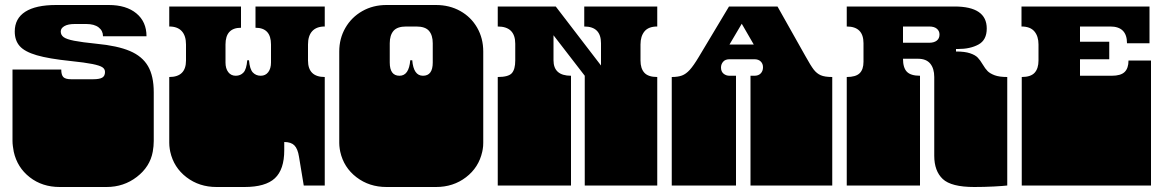

<svg xmlns="http://www.w3.org/2000/svg" viewBox="-20 -742 4653 768"><path d="M35 -135Q33 -146 31.5 -157Q30 -168 30 -178V-180Q30 -190 30 -194.5Q30 -199 30 -209V-260Q30 -269 30 -273.5Q30 -278 30 -282.5Q30 -287 30 -296V-297Q30 -310 30 -316Q30 -322 30 -334V-464H225Q225 -442 233.5 -433.5Q242 -425 265 -425H352Q378 -425 389 -431.5Q400 -438 400 -454Q400 -466 389.5 -473Q379 -480 349.5 -486Q320 -492 262 -498Q175 -507 127 -521Q79 -535 59 -557.5Q39 -580 39 -616Q39 -668 81 -695Q123 -722 204 -722H415Q485 -722 525.5 -688.5Q566 -655 566 -597H392Q392 -619 374.5 -632.5Q357 -646 325 -646H279Q252 -646 237.5 -637.5Q223 -629 223 -616Q223 -602 234.5 -593.5Q246 -585 276.5 -579Q307 -573 366 -567Q450 -559 499.5 -538Q549 -517 572 -477.5Q595 -438 595 -373V-334Q595 -321 595 -315Q595 -309 595 -297V-296Q595 -287 595 -282.5Q595 -278 595 -273.5Q595 -269 595 -260V-209Q595 -199 595 -194.5Q595 -190 595 -180V-178Q595 -168 594 -157Q593 -146 591 -135Q580 -75 527.5 -34.5Q475 6 406 6H219Q149 6 99 -33Q49 -72 35 -135Z M661 -135Q660 -140 659 -146Q658 -152 657.5 -158.5Q657 -165 657 -171V-172Q657 -185 657 -191Q657 -197 657 -209V-260Q657 -269 657 -273.5Q657 -278 657 -282.5Q657 -287 657 -296V-297Q657 -310 657 -316Q657 -322 657 -334V-434Q724 -434 724 -500V-564Q724 -599 707 -617.5Q690 -636 657 -636V-716H944V-631Q882 -631 882 -564V-492Q882 -468 893 -453.5Q904 -439 923 -439Q942 -439 954 -452Q966 -465 969 -501H976Q979 -465 991.5 -452Q1004 -439 1023 -439Q1042 -439 1053 -453.5Q1064 -468 1064 -492V-564Q1064 -631 1002 -631V-716H1279V-636Q1246 -636 1229 -617.5Q1212 -599 1212 -564V-500Q1212 -434 1279 -434V-334Q1279 -321 1279 -315Q1279 -309 1279 -297V-296Q1279 -287 1279 -282.5Q1279 -278 1279 -273.5Q1279 -269 1279 -260V0H1195L1176 -115Q1171 -147 1157.5 -160.5Q1144 -174 1117 -174V-141Q1117 -64 1079.5 -29Q1042 6 958 6H846Q777 6 726 -33Q675 -72 661 -135Z M1341 -135Q1340 -140 1339 -146Q1338 -152 1337.5 -158.5Q1337 -165 1337 -170V-171Q1337 -184 1337 -190Q1337 -196 1337 -209V-260Q1337 -269 1337 -273.5Q1337 -278 1337 -282.5Q1337 -287 1337 -296V-297Q1337 -310 1337 -316Q1337 -322 1337 -334V-536Q1337 -588 1361.5 -630.5Q1386 -673 1429 -697.5Q1472 -722 1526 -722H1724Q1778 -722 1821 -698Q1864 -674 1888.5 -631.5Q1913 -589 1913 -536V-334Q1913 -321 1913 -315Q1913 -309 1913 -297V-296Q1913 -287 1913 -282.5Q1913 -278 1913 -273.5Q1913 -269 1913 -260V-209Q1913 -196 1913 -190Q1913 -184 1913 -172V-171Q1913 -164 1912.5 -157.5Q1912 -151 1911 -145.5Q1910 -140 1909 -135Q1895 -72 1844 -33Q1793 6 1724 6H1526Q1457 6 1406 -33Q1355 -72 1341 -135ZM1621 -501H1629Q1634 -439 1672 -439Q1711 -439 1711 -492V-569Q1711 -601 1696 -618.5Q1681 -636 1645 -636H1605Q1569 -636 1554 -618.5Q1539 -601 1539 -569V-492Q1539 -439 1578 -439Q1616 -439 1621 -501Z M1971 -171V-172Q1971 -185 1971 -191Q1971 -197 1971 -209V-260Q1971 -269 1971 -273.5Q1971 -278 1971 -282.5Q1971 -287 1971 -296V-297Q1971 -310 1971 -316Q1971 -322 1971 -334V-434Q2014 -434 2027.5 -449.5Q2041 -465 2041 -500V-567Q2041 -636 1971 -636V-716H2203L2384 -480V-569Q2384 -636 2317 -636V-716H2609V-636Q2574 -636 2558 -616.5Q2542 -597 2542 -564V-500Q2542 -468 2557.5 -451Q2573 -434 2609 -434V0H2319V-135Q2319 -144 2319 -148.5Q2319 -153 2319 -157.5Q2319 -162 2319 -171V-172Q2319 -185 2319 -191Q2319 -197 2319 -209V-260Q2319 -269 2319 -273.5Q2319 -278 2319 -282.5Q2319 -287 2319 -296V-297Q2319 -310 2319 -316Q2319 -322 2319 -334V-439L2194 -601V-501Q2194 -439 2264 -439V0H1971V-135Q1971 -144 1971 -148.5Q1971 -153 1971 -157.5Q1971 -162 1971 -171Z M2667 -171V-172Q2667 -185 2667 -191Q2667 -197 2667 -209V-260Q2667 -269 2667 -273.5Q2667 -278 2667 -282.5Q2667 -287 2667 -296V-297Q2667 -310 2667 -316Q2667 -322 2667 -334V-434Q2692 -434 2708 -440Q2724 -446 2739 -462.5Q2754 -479 2775 -514L2896 -716H3090L3202 -517Q3223 -479 3235 -463.5Q3247 -448 3263 -441Q3279 -434 3309 -434V0H2982V-135Q2982 -144 2982 -148.5Q2982 -153 2982 -157.5Q2982 -162 2982 -171V-172Q2982 -185 2982 -191Q2982 -197 2982 -209V-260Q2982 -269 2982 -273.5Q2982 -278 2982 -282.5Q2982 -287 2982 -296V-297Q2982 -310 2982 -316Q2982 -322 2982 -334V-439H2998Q3014 -439 3023 -448.5Q3032 -458 3032 -473Q3032 -487 3023 -496Q3014 -505 2998 -505H2898Q2881 -505 2872.5 -495Q2864 -485 2864 -472Q2864 -456 2874 -447.5Q2884 -439 2898 -439H2924V0H2667V-135Q2667 -144 2667 -148.5Q2667 -153 2667 -157.5Q2667 -162 2667 -171ZM2995 -564 2947 -647 2898 -564Z M3717 -119V-135Q3717 -144 3717 -148.5Q3717 -153 3717 -157.5Q3717 -162 3717 -171V-172Q3717 -185 3717 -191Q3717 -197 3717 -209V-260Q3717 -269 3717 -273.5Q3717 -278 3717 -282.5Q3717 -287 3717 -296V-297Q3717 -310 3717 -316Q3717 -322 3717 -334V-434Q3717 -468 3701 -487.5Q3685 -507 3652 -507H3592Q3592 -471 3607.5 -455Q3623 -439 3660 -439V0H3367V-135Q3367 -144 3367 -148.5Q3367 -153 3367 -157.5Q3367 -162 3367 -171V-172Q3367 -185 3367 -191Q3367 -197 3367 -209V-260Q3367 -269 3367 -273.5Q3367 -278 3367 -282.5Q3367 -287 3367 -296V-297Q3367 -310 3367 -316Q3367 -322 3367 -334V-434Q3403 -434 3418.5 -449Q3434 -464 3434 -495V-569Q3434 -636 3367 -636V-716H3798Q3927 -716 3927 -628Q3927 -582 3894 -564Q3861 -546 3812 -546H3804V-536Q3839 -536 3860 -529Q3881 -522 3891 -511.5Q3901 -501 3911 -484Q3921 -467 3930.5 -457.5Q3940 -448 3958.5 -441Q3977 -434 4009 -434V0Q3993 2 3955 4Q3917 6 3877 6Q3785 6 3751 -26Q3717 -58 3717 -119ZM3738 -604Q3738 -618 3727.5 -627Q3717 -636 3697 -636H3592V-571H3697Q3716 -571 3727 -579.5Q3738 -588 3738 -604Z M4067 -171V-172Q4067 -185 4067 -191Q4067 -197 4067 -209V-260Q4067 -269 4067 -273.5Q4067 -278 4067 -282.5Q4067 -287 4067 -296V-297Q4067 -310 4067 -316Q4067 -322 4067 -334V-434Q4103 -434 4118.5 -451Q4134 -468 4134 -500V-564Q4134 -597 4117.5 -616.5Q4101 -636 4066 -636V-716H4578V-569H4488Q4488 -636 4421 -636H4300V-575H4417V-505H4300V-439H4427Q4463 -439 4478.5 -454Q4494 -469 4494 -500H4584V-334Q4584 -321 4584 -315Q4584 -309 4584 -297V-296Q4584 -287 4584 -282.5Q4584 -278 4584 -273.5Q4584 -269 4584 -260V-209Q4584 -196 4584 -190Q4584 -184 4584 -172V-171Q4584 -162 4584 -157.5Q4584 -153 4584 -148.5Q4584 -144 4584 -135V0H4067V-135Q4067 -144 4067 -148.5Q4067 -153 4067 -157.5Q4067 -162 4067 -171Z"/></svg>

Font: Danfo
Style: Regular
Weight: 400
Version: Version 1.000;Glyphs 3.2 (3236)